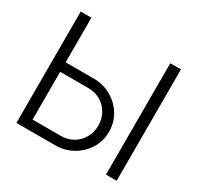

<svg xmlns="http://www.w3.org/2000/svg" viewBox="-155 -901 1106 1079"><g transform="rotate(30 398.5 -361.5)"><path d="M725.1 -722.7V0H655.8V-722.7ZM74.7 -722.7H144V-433.1H327.1Q386.7 -433.1 437.5 -405Q488.3 -377 519.3 -327.9Q550.3 -278.8 550.3 -216.8Q550.3 -154.3 519.3 -105.5Q488.3 -56.6 437.5 -28.3Q386.7 0 327.1 0H74.7ZM144 -61.5H327.1Q372.1 -61.5 406.7 -82.3Q441.4 -103 461.2 -138.2Q481 -173.3 481 -216.8Q481 -259.8 461.2 -294.9Q441.4 -330.1 406.7 -350.8Q372.1 -371.6 327.1 -371.6H144Z"/></g></svg>

Font: Giphurs Light
Style: Regular
Weight: 300
Version: Version 0.920; ttfautohint (v1.8.4.7-5d5b)